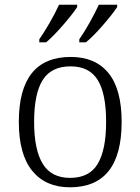

<svg xmlns="http://www.w3.org/2000/svg" viewBox="-20 -786 596 816"><path d="M60 -268Q60 -544 281 -544Q385 -544 441 -475.5Q497 -407 497 -268Q497 10 277 10Q174 10 117 -60Q60 -130 60 -268ZM431 -268Q431 -389 395 -446.5Q359 -504 280 -504Q198 -504 161.5 -446Q125 -388 125 -268Q125 -150 161.5 -90Q198 -30 278 -30Q360 -30 395.5 -90Q431 -150 431 -268ZM147 -619Q168 -649 191.5 -690Q215 -731 231 -766H308V-756Q290 -728 248.5 -680Q207 -632 176 -606H147ZM317 -619Q338 -649 361 -690Q384 -731 400 -766H478V-756Q459 -727 417.5 -679Q376 -631 345 -606H317Z"/></svg>

Font: Noto Serif Light
Style: Regular
Weight: 300
Designer: Monotype Design Team
Foundry: Monotype Imaging Inc.
Version: Version 1.001